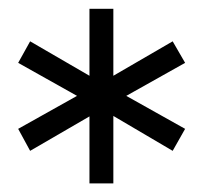

<svg xmlns="http://www.w3.org/2000/svg" viewBox="-20 -846 471 446"><path d="M410 -546.7 381.1 -495.6 243.3 -576.7V-420H187.8V-575.6L50 -495.6L22.2 -546.7L158.9 -623.3L22.2 -700L50 -750L187.8 -670V-825.6H243.3V-670L381.1 -750L410 -700L273.3 -623.3Z"/></svg>

Font: Paperlogy 4 Regular
Style: Regular
Weight: 400
Designer: redesigned by Lee Juim, glyphs from Gmarket Sans & Montserrat
Foundry: PT&
Version: Version 1.001